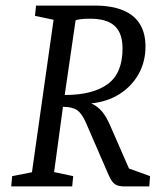

<svg xmlns="http://www.w3.org/2000/svg" viewBox="-20 -668 565 688"><path d="M20.2 0 23.5 -36.8 94.5 -50.8 172 -597.2 105.3 -611.2 109.2 -648H319.4Q379.9 -648 420.4 -631.3Q461 -614.6 481.1 -582Q501.3 -549.3 501.3 -501.4Q501.3 -446.3 476.5 -402.4Q451.6 -358.4 408.2 -330.9Q364.8 -303.4 307.1 -297.6Q330.4 -286.7 346.4 -267.6Q362.3 -248.5 378 -210.9L442.2 -64.2L517.7 -36.9L515 0H426Q402.8 0 391.3 -8.4Q379.8 -16.9 369.8 -39.6L288.1 -227.8Q273.7 -261.4 256.2 -273.3Q238.7 -285.2 205.6 -285.2L173.9 -51.4L242.3 -36.9L238.7 0ZM211.9 -327.6Q312.3 -327.6 365.7 -366.5Q419.1 -405.5 419.1 -494.1Q419.1 -549.2 390.9 -575.1Q362.8 -601 302.6 -601Q282.1 -601 268.9 -599.2Q255.7 -597.3 250.9 -595.3Z"/></svg>

Font: Faustina Light
Style: Italic
Weight: 300
Italic angle: -8°
Designer: Alfonso Garcia
Foundry: http://www.omnibus-type.com
Version: Version 1.200